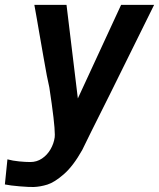

<svg xmlns="http://www.w3.org/2000/svg" viewBox="-34 -570 654 788"><path d="M90.5 95Q117 95 138.5 80.5Q160 66 173.5 42.5Q187 19 190.5 -6.5Q191 -9.5 191 -17.5Q191 -63.5 168.5 -211Q159.5 -248.5 144.8 -334.2Q130 -420 126.5 -439Q122.5 -462.5 117.5 -491.2Q112.5 -520 107 -550H239L285.5 -166L463 -550H598.5Q580 -511.5 420.5 -190Q319.5 11.5 303.5 45.5Q266.5 111.5 228 145Q189.5 178.5 160.5 187.5Q131.5 196.5 104 197.5Q86.5 198 47 194.8Q7.5 191.5 -14 187L-3.5 84Q18.5 90 45 92.5Q71.5 95 90.5 95Z"/></svg>

Font: JuliaMono BoldItalic
Style: Regular
Weight: 700
Italic angle: -9°
Monospace: yes
Designer: cormullion
Foundry: corm
Version: Version 0.049; ttfautohint (v1.8.4)